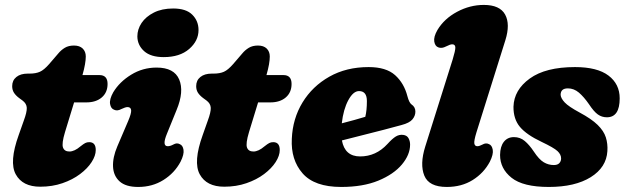

<svg xmlns="http://www.w3.org/2000/svg" viewBox="-20 -747 2538 780"><path d="M71 -339 58 -348.5Q44 -359 36.8 -370.2Q29.5 -381.5 29.5 -397Q29.5 -420.5 46.5 -434.2Q63.5 -448 93 -448H100.5Q125.5 -448 142.2 -455.5Q159 -463 179.5 -486.5L216.5 -529.5Q228 -543.5 243.2 -552.8Q258.5 -562 280.5 -562Q303.5 -562 316 -549.8Q328.5 -537.5 328.5 -517.5Q328.5 -504 325.2 -485.2Q322 -466.5 315 -442H384Q417 -442 417 -406Q417 -371.5 393.5 -351.2Q370 -331 330.5 -331H281L244 -210Q230 -163.5 236 -147.5Q242 -131.5 262 -131.5Q282.5 -131.5 307 -152.5Q319.5 -162.5 326.5 -166Q333.5 -169.5 342.5 -169.5Q369 -169.5 369 -137.5Q369 -114.5 352.2 -88.5Q335.5 -62.5 305.2 -39.8Q275 -17 233.8 -2.8Q192.5 11.5 143.5 11.5Q71.5 11.5 44 -38.8Q16.5 -89 56 -198.5L76.5 -256.5Q89.5 -291.5 88.8 -309Q88 -326.5 71 -339Z M645 -515Q592.5 -515 565.5 -539.2Q538.5 -563.5 538 -599Q538 -628 555.2 -653.8Q572.5 -679.5 605.2 -696Q638 -712.5 683.5 -712.5Q736 -712.5 761.2 -687.2Q786.5 -662 786.5 -625Q786.5 -581 748.5 -548Q710.5 -515 645 -515ZM658.5 -204.5Q637 -153 661.5 -153Q671.5 -153 684.5 -160Q698.5 -168 710 -161.5Q722.5 -157 725.5 -138.5Q728.5 -120 713.5 -90Q689 -44 644 -15.8Q599 12.5 541.5 12.5Q491 12.5 466 -10Q441 -32.5 439.2 -70Q437.5 -107.5 456.5 -152L500.5 -255Q514 -286.5 512.8 -299.2Q511.5 -312 498 -312Q489.5 -312 473 -304Q456.5 -295 444 -301Q430.5 -305.5 427.2 -324.5Q424 -343.5 440 -372Q465.5 -414.5 512.8 -443.5Q560 -472.5 616 -472.5Q687.5 -472.5 708 -424Q728.5 -375.5 697.5 -300.5Z M818.5 -339 805.5 -348.5Q791.5 -359 784.2 -370.2Q777 -381.5 777 -397Q777 -420.5 794 -434.2Q811 -448 840.5 -448H848Q873 -448 889.8 -455.5Q906.5 -463 927 -486.5L964 -529.5Q975.5 -543.5 990.8 -552.8Q1006 -562 1028 -562Q1051 -562 1063.5 -549.8Q1076 -537.5 1076 -517.5Q1076 -504 1072.8 -485.2Q1069.5 -466.5 1062.5 -442H1131.5Q1164.5 -442 1164.5 -406Q1164.5 -371.5 1141 -351.2Q1117.5 -331 1078 -331H1028.5L991.5 -210Q977.5 -163.5 983.5 -147.5Q989.5 -131.5 1009.5 -131.5Q1030 -131.5 1054.5 -152.5Q1067 -162.5 1074 -166Q1081 -169.5 1090 -169.5Q1116.5 -169.5 1116.5 -137.5Q1116.5 -114.5 1099.8 -88.5Q1083 -62.5 1052.8 -39.8Q1022.5 -17 981.2 -2.8Q940 11.5 891 11.5Q819 11.5 791.5 -38.8Q764 -89 803.5 -198.5L824 -256.5Q837 -291.5 836.2 -309Q835.5 -326.5 818.5 -339Z M1646 -159.5Q1646 -118.5 1612.8 -78.8Q1579.5 -39 1517 -13.2Q1454.5 12.5 1366 12.5Q1257.5 12.5 1209.2 -42.8Q1161 -98 1165.5 -183.5Q1169 -265 1209 -330.8Q1249 -396.5 1318 -435.5Q1387 -474.5 1477.5 -474.5Q1548.5 -474.5 1585 -441.8Q1621.5 -409 1635 -356.5Q1642 -330 1651.5 -323Q1667.5 -312.5 1667.5 -293.5Q1667.5 -276.5 1655.5 -262Q1643.5 -247.5 1611 -239Q1581 -230.5 1539.2 -219.8Q1497.5 -209 1452.8 -197.8Q1408 -186.5 1369 -176.5Q1381 -111.5 1443 -111.5Q1507.5 -111.5 1554 -162Q1574 -184 1588 -192.5Q1602 -201 1618 -199Q1633.5 -197 1639.8 -185.2Q1646 -173.5 1646 -159.5ZM1438.5 -377Q1415 -377 1395 -340Q1375 -303 1368.5 -246Q1394 -252.5 1419.2 -259.5Q1444.5 -266.5 1464 -272.5Q1470.5 -298.5 1470.5 -336.5Q1470.5 -377 1438.5 -377Z M2033 -583.5 1915.5 -209Q1905 -174.5 1907 -163.8Q1909 -153 1919 -153Q1927.5 -153 1939.5 -159.5Q1954 -168 1966.5 -161.5Q1978.5 -157 1981.8 -138.5Q1985 -120 1970 -90Q1945.5 -44 1900.5 -15.8Q1855.5 12.5 1795 12.5Q1722.5 12.5 1703.8 -33.5Q1685 -79.5 1707.5 -151.5L1819 -505.5Q1830 -541.5 1829.8 -554.2Q1829.5 -567 1817 -567Q1809 -567 1792.5 -558.5Q1774.5 -549 1761 -554.5Q1747.5 -559 1744.2 -578Q1741 -597 1757 -625Q1784.5 -671 1836.8 -699Q1889 -727 1945.5 -727Q2010.5 -727 2032 -688Q2053.5 -649 2033 -583.5Z M2230 -76.5Q2245 -76.5 2252.2 -84.2Q2259.5 -92 2259.5 -103.5Q2259.5 -119.5 2244.8 -133.2Q2230 -147 2180.5 -170.5Q2119 -199.5 2092.2 -231.5Q2065.5 -263.5 2066 -313.5Q2068 -381.5 2132.2 -428Q2196.5 -474.5 2316 -474.5Q2406.5 -474.5 2452 -440Q2497.5 -405.5 2497.5 -347.5Q2497.5 -270.5 2445.5 -270.5Q2425 -270.5 2408.8 -282Q2392.5 -293.5 2372.5 -324Q2352 -353.5 2331.8 -370.8Q2311.5 -388 2287 -388Q2257.5 -388 2257.5 -361.5Q2258.5 -347.5 2274.2 -330.8Q2290 -314 2334.5 -290Q2383 -264 2408 -239.5Q2433 -215 2441.2 -189Q2449.5 -163 2447.5 -133Q2443.5 -67 2379.8 -27.2Q2316 12.5 2209.5 12.5Q2105 12.5 2058.2 -24.8Q2011.5 -62 2011.5 -117.5Q2012 -152 2027 -171Q2042 -190 2068 -190Q2093 -190 2111.8 -174.2Q2130.5 -158.5 2148.5 -131.5Q2170 -99 2189 -87.8Q2208 -76.5 2230 -76.5Z"/></svg>

Font: Fraunces 72pt S100 Black
Style: Italic
Weight: 900
Italic angle: -16°
Version: Version 1.000; ttfautohint (v1.8.3)